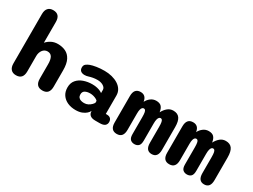

<svg xmlns="http://www.w3.org/2000/svg" viewBox="-54 -1357 2585 1961"><g transform="rotate(30 1238.0 -376.0)"><path d="M464.3 5Q382.2 5 382.2 -87.3V-256.1Q382.2 -312.5 365.8 -340.3Q349.3 -368.1 312.7 -368.1Q295.8 -368.1 281.5 -360.6Q267.2 -353.1 256.9 -339.6Q246.6 -326.2 240.8 -308.2Q235 -290.3 235 -269.6V-87.3Q235 5 152.8 5Q113.2 5 92.2 -18.8Q71.1 -42.5 71.1 -87.3V-669.8Q71.1 -714.6 92.2 -738.3Q113.2 -762 152.8 -762Q235 -762 235 -669.8V-425.4Q258.2 -452.3 291.5 -469.5Q324.9 -486.7 366.7 -486.7Q418 -486.7 458.7 -467.3Q499.3 -448 522.8 -402.7Q546.2 -357.3 546.2 -279.8V-87.3Q546.2 5 464.3 5Z M1087.2 0.8Q1046.8 0.8 1026.8 -15.3Q1006.8 -31.3 1005.7 -59.2L1004.8 -66.2Q998 -50.2 979.3 -32.8Q960.7 -15.5 930.2 -3.5Q899.8 8.5 857 8.5Q804.2 8.5 762.2 -10.2Q720.2 -29 695.8 -64.8Q671.5 -100.5 671.5 -151.7Q671.5 -205 700.7 -239.1Q729.8 -273.2 776.9 -289.6Q824 -306 877.5 -306Q909.5 -306 934.5 -299.9Q959.5 -293.8 975.8 -285.8Q992 -277.7 997.7 -271.8V-310Q997.7 -323 990.1 -334Q982.5 -345 969.2 -353.2Q956 -361.5 938.4 -366.1Q920.8 -370.7 900.8 -370.7Q872 -370.7 846.8 -365.9Q821.5 -361.2 801.7 -354.7Q790.5 -351.2 780.3 -349.3Q770.2 -347.5 758.2 -347.5Q730.2 -347.5 713.3 -360.8Q696.5 -374.2 696.5 -402.3Q696.5 -428.5 713.8 -442.2Q731.2 -456 754.2 -464.2Q779.5 -473.7 822.8 -480.6Q866.2 -487.5 916.8 -487.5Q962.7 -487.5 1004.1 -476.9Q1045.5 -466.3 1077.6 -446.1Q1109.7 -425.8 1128 -396.1Q1146.3 -366.3 1146.3 -328V-112.2H1159Q1187.8 -112.2 1202.8 -97.4Q1217.8 -82.7 1217.8 -56.3Q1217.8 -30.2 1199.3 -14.7Q1180.8 0.8 1136.5 0.8ZM997.7 -180Q992.5 -187.5 978.1 -195.5Q963.7 -203.5 944.4 -208.8Q925.2 -214.2 904.7 -214.2Q869 -214.2 845.2 -201Q821.3 -187.8 821.3 -156.2Q821.3 -134.7 831.3 -121.5Q841.3 -108.3 858.7 -102.7Q876 -97 897.5 -97Q923.2 -97 943.8 -107.8Q964.3 -118.7 978.4 -132.9Q992.5 -147.2 997.7 -158.2Z M1552.2 9.5Q1522.7 9.5 1504.1 -7.9Q1485.5 -25.3 1485.5 -70.2V-268.8Q1485.5 -305.5 1481.8 -324.1Q1478.2 -342.7 1471.4 -349Q1464.7 -355.3 1455.3 -355.3Q1445.7 -355.3 1437.7 -347.9Q1429.7 -340.5 1424.8 -322.8Q1420 -305 1420 -274V-81.8Q1420 9.5 1344 9.5Q1268 9.5 1268 -81.8V-393.2Q1268 -484.8 1344 -484.8Q1375.8 -484.8 1394.6 -466.8Q1413.3 -448.7 1418.3 -414.8L1418.7 -412.2Q1434.5 -443.7 1462.8 -465.2Q1491.2 -486.7 1526.8 -486.7Q1568 -486.7 1587.9 -465.9Q1607.8 -445.2 1614 -401.5Q1632.7 -438.2 1661.5 -462.4Q1690.3 -486.7 1728 -486.7Q1779.7 -486.7 1803.4 -453.2Q1827.2 -419.8 1827.2 -348.7V-81.8Q1827.2 9.5 1755.5 9.5Q1684 9.5 1684 -81.8V-268.8Q1684 -305.5 1680.2 -324.1Q1676.3 -342.7 1669.6 -349Q1662.8 -355.3 1653.5 -355.3Q1644.2 -355.3 1636 -347.2Q1627.8 -339 1623.2 -320.7Q1618.5 -302.3 1618.5 -271.5V-70.2Q1618.5 -25.3 1600.2 -7.9Q1581.8 9.5 1552.2 9.5Z M2171.2 9.5Q2141.7 9.5 2123.1 -7.9Q2104.5 -25.3 2104.5 -70.2V-268.8Q2104.5 -305.5 2100.8 -324.1Q2097.2 -342.7 2090.4 -349Q2083.7 -355.3 2074.3 -355.3Q2064.7 -355.3 2056.7 -347.9Q2048.7 -340.5 2043.8 -322.8Q2039 -305 2039 -274V-81.8Q2039 9.5 1963 9.5Q1887 9.5 1887 -81.8V-393.2Q1887 -484.8 1963 -484.8Q1994.8 -484.8 2013.6 -466.8Q2032.3 -448.7 2037.3 -414.8L2037.7 -412.2Q2053.5 -443.7 2081.8 -465.2Q2110.2 -486.7 2145.8 -486.7Q2187 -486.7 2206.9 -465.9Q2226.8 -445.2 2233 -401.5Q2251.7 -438.2 2280.5 -462.4Q2309.3 -486.7 2347 -486.7Q2398.7 -486.7 2422.4 -453.2Q2446.2 -419.8 2446.2 -348.7V-81.8Q2446.2 9.5 2374.5 9.5Q2303 9.5 2303 -81.8V-268.8Q2303 -305.5 2299.2 -324.1Q2295.3 -342.7 2288.6 -349Q2281.8 -355.3 2272.5 -355.3Q2263.2 -355.3 2255 -347.2Q2246.8 -339 2242.2 -320.7Q2237.5 -302.3 2237.5 -271.5V-70.2Q2237.5 -25.3 2219.2 -7.9Q2200.8 9.5 2171.2 9.5Z"/></g></svg>

Font: Sono ExtraLight
Style: Regular
Weight: 200
Designer: Tyler Finck
Foundry: Tyler Finck
Version: Version 2.112